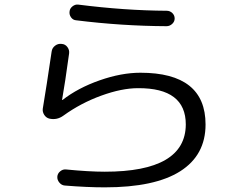

<svg xmlns="http://www.w3.org/2000/svg" viewBox="-20 -766 1040 826"><path d="M191.4 -255.9Q177.7 -259.8 169.9 -272.5Q162.1 -285.2 164.1 -298.8Q179.7 -391.6 202.1 -543.9Q204.1 -559.6 216.8 -569.3Q229.5 -579.1 245.1 -577.1Q260.7 -576.2 270 -563.5Q279.3 -550.8 277.3 -536.1Q259.8 -408.2 247.1 -336.9V-335.9H249Q315.4 -387.7 408.7 -420.4Q502 -453.1 584 -453.1Q864.3 -453.1 864.3 -230.5Q864.3 -98.6 755.4 -29.3Q646.5 40 430.7 40Q354.5 40 258.8 32.2Q245.1 31.2 235.4 19.5Q225.6 7.8 226.6 -5.9Q227.5 -19.5 238.8 -28.8Q250 -38.1 262.7 -37.1Q362.3 -27.3 430.7 -27.3Q778.3 -27.3 779.3 -230.5Q779.3 -387.7 574.2 -386.7Q503.9 -386.7 415.5 -354.5Q327.1 -322.3 252.9 -268.6Q224.6 -248 191.4 -255.9ZM317.4 -746.1Q517.6 -720.7 697.3 -719.7Q710.9 -719.7 721.2 -710Q731.4 -700.2 731.4 -686.5Q731.4 -672.9 720.7 -663.1Q710 -653.3 696.3 -653.3Q502.9 -654.3 307.6 -678.7Q293.9 -679.7 285.6 -691.4Q277.3 -703.1 279.3 -716.8Q280.3 -729.5 292 -738.8Q303.7 -748 317.4 -746.1Z"/></svg>

Font: Rounded-X Mgen+ 1m regular
Style: Regular
Weight: 400
Designer: [Source Han Sans]
Ryoko NISHIZUKA  (kana & ideographs); Paul D. Hunt (Latin, Greek & Cyrillic); Wenlong ZHANG  (bopomofo
Version: Version 1.059.20150602